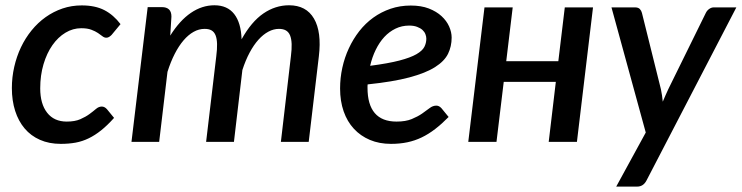

<svg xmlns="http://www.w3.org/2000/svg" viewBox="-20 -538 2812 728"><path d="M412.5 -91Q387 -62.5 363.5 -43.8Q340 -25 316.2 -13.5Q292.5 -2 266.8 2.8Q241 7.5 210.5 7.5Q166 7.5 131.5 -7.8Q97 -23 73.5 -50.8Q50 -78.5 37.5 -117.5Q25 -156.5 25 -204Q25 -245 34 -284.5Q43 -324 59.5 -358.8Q76 -393.5 99.8 -422.8Q123.5 -452 153 -473Q182.5 -494 217 -505.8Q251.5 -517.5 290 -517.5Q341 -517.5 375.8 -499.5Q410.5 -481.5 437 -446.5L403 -405.5Q399 -401.5 394 -398.2Q389 -395 383 -395Q375.5 -395 368.5 -400.5Q361.5 -406 351.5 -412.8Q341.5 -419.5 326.5 -425.2Q311.5 -431 288 -431Q256.5 -431 228.2 -414Q200 -397 178.8 -366.8Q157.5 -336.5 145 -294.5Q132.5 -252.5 132.5 -203Q132.5 -144 158.8 -110.5Q185 -77 233 -77Q264 -77 284.5 -86Q305 -95 319.2 -105.5Q333.5 -116 344 -125Q354.5 -134 366 -134Q376.5 -134 385.5 -124L412.5 -91Z M478.5 0 540 -511H594Q611.5 -511 620.8 -502.2Q630 -493.5 630 -475L625.5 -403Q661.5 -460.5 703.8 -489.2Q746 -518 793 -518Q842 -518 868 -484.8Q894 -451.5 896 -389Q933 -455.5 978.5 -486.8Q1024 -518 1076 -518Q1141 -518 1170.5 -467.5Q1200 -417 1189 -324.5L1150.5 0H1045L1083 -324.5Q1086.5 -351.5 1085.8 -371.2Q1085 -391 1079.8 -403.8Q1074.5 -416.5 1064.2 -422.5Q1054 -428.5 1037.5 -428.5Q1017.5 -428.5 997.8 -418Q978 -407.5 960 -387.5Q942 -367.5 926.5 -338.5Q911 -309.5 899 -272.5L867 0H761.5L800 -324.5Q803.5 -351.5 803 -371.2Q802.5 -391 797.5 -403.8Q792.5 -416.5 782.5 -422.5Q772.5 -428.5 756 -428.5Q734 -428.5 714 -417.2Q694 -406 676 -385Q658 -364 642.5 -333.8Q627 -303.5 615 -265.5L583.5 0Z M1531.5 -441Q1503.5 -441 1479.8 -429.5Q1456 -418 1437.2 -397.8Q1418.5 -377.5 1404.8 -349.5Q1391 -321.5 1383.5 -288.5Q1452.5 -297.5 1494.5 -308.5Q1536.5 -319.5 1559 -332.5Q1581.5 -345.5 1589 -360.2Q1596.5 -375 1596.5 -391.5Q1596.5 -399.5 1593 -408.5Q1589.5 -417.5 1581.8 -424.5Q1574 -431.5 1561.5 -436.2Q1549 -441 1531.5 -441ZM1681 -94.5Q1655 -68 1630 -48.8Q1605 -29.5 1579 -17Q1553 -4.5 1524.5 1.5Q1496 7.5 1462.5 7.5Q1418 7.5 1382.5 -7.5Q1347 -22.5 1321.8 -49.8Q1296.5 -77 1283 -115.8Q1269.5 -154.5 1269.5 -202.5Q1269.5 -242.5 1278 -281.2Q1286.5 -320 1302.8 -355Q1319 -390 1342.2 -419.8Q1365.5 -449.5 1395.2 -471Q1425 -492.5 1460.8 -504.8Q1496.5 -517 1537.5 -517Q1577 -517 1606 -505.8Q1635 -494.5 1654.2 -476.8Q1673.5 -459 1683 -437.5Q1692.5 -416 1692.5 -395.5Q1692.5 -362 1678.8 -334Q1665 -306 1629.5 -283.5Q1594 -261 1532.2 -244.5Q1470.5 -228 1374 -218Q1373.5 -215 1373.5 -211.8Q1373.5 -208.5 1373.5 -205Q1373.5 -141.5 1401 -109.2Q1428.5 -77 1483.5 -77Q1518 -77 1541 -86.5Q1564 -96 1580.2 -107.2Q1596.5 -118.5 1608.8 -128Q1621 -137.5 1634.5 -137.5Q1645 -137.5 1654 -127.5Z M2228.5 -510 2167.5 0H2060.5L2087.5 -227.5H1890L1862.5 0H1755.5L1817 -510H1924L1899.5 -306H2097L2121.5 -510Z M2772 -510 2431.5 146Q2419.5 169.5 2396 169.5H2316.5L2428.5 -35.5L2298.5 -510H2387.5Q2400 -510 2406 -503.8Q2412 -497.5 2414 -489L2486 -199.5Q2488.5 -188 2490.2 -176Q2492 -164 2493 -152.5Q2498 -164.5 2503.2 -176.2Q2508.5 -188 2514 -200L2656.5 -489.5Q2661 -498.5 2669.2 -504.2Q2677.5 -510 2686.5 -510Z"/></svg>

Font: Lato SemiBold
Style: Italic
Weight: 600
Italic angle: -7°
Designer: Lukasz Dziedzic with Adam Twardoch and Botio Nikoltchev
Foundry: tyPoland Lukasz Dziedzic
Version: Version 2.015; 2015-08-06; http://www.latofonts.com/